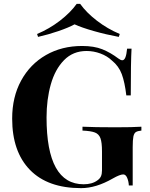

<svg xmlns="http://www.w3.org/2000/svg" viewBox="-20 -960 775 994"><path d="M593 -657Q605 -648 613 -648Q623 -648 629 -662.5Q635 -677 638 -708H661Q657 -640 657 -466H634Q626 -534 610.5 -576Q595 -618 559 -647Q535 -670 500 -683Q465 -696 428 -696Q358 -696 311.5 -648.5Q265 -601 243 -523Q221 -445 221 -352Q221 -6 413 -6Q457 -6 484 -26Q497 -35 502.5 -47Q508 -59 508 -78V-176Q508 -223 500 -244.5Q492 -266 471.5 -274Q451 -282 407 -284V-304Q469 -301 578 -301Q667 -301 712 -304V-284Q692 -282 683 -276Q674 -270 670.5 -253Q667 -236 667 -198V0H647Q646 -21 638.5 -39Q631 -57 618 -57Q601 -57 564 -36Q477 14 400 14Q227 14 135 -80.5Q43 -175 43 -346Q43 -458 89.5 -543Q136 -628 218 -675Q300 -722 405 -722Q467 -722 509.5 -705Q552 -688 593 -657ZM600 -784 595 -769Q530 -781 466.5 -799Q403 -817 366 -834Q335 -817 282.5 -799Q230 -781 177 -769L172 -784Q236 -811 290.5 -853Q345 -895 377 -940H395Q427 -895 481.5 -853Q536 -811 600 -784Z"/></svg>

Font: Playfair Display SC
Style: Bold
Weight: 700
Designer: Claus Eggers Sørensen
Foundry: Claus Eggers Sørensen
Version: Version 1.200; ttfautohint (v1.6)